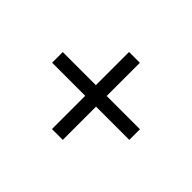

<svg xmlns="http://www.w3.org/2000/svg" viewBox="-98 -735 755 755"><g transform="rotate(45 279.5 -357.5)"><path d="M249 -328.1H64.9V-387.2H249V-571.8H309.1V-387.2H494.1V-328.1H309.1V-143.1H249Z"/></g></svg>

Font: Noto Serif Devanagari
Style: Regular
Weight: 400
Designer: Monotype Design Team
Foundry: Monotype Imaging Inc.
Version: Version 1.01